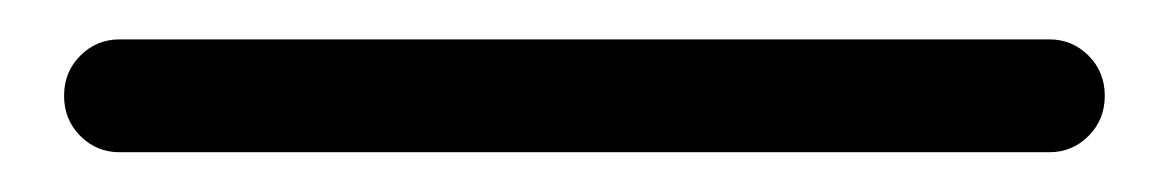

<svg xmlns="http://www.w3.org/2000/svg" viewBox="-20 61 597 98"><path d="M41 138.7Q29.3 138.7 21 130.4Q12.7 122.1 12.7 109.9Q12.7 97.7 21 89.4Q29.3 81.1 41 81.1H515.6Q527.3 81.1 535.6 89.4Q543.9 97.7 543.9 109.9Q543.9 122.1 535.6 130.4Q527.3 138.7 515.6 138.7Z"/></svg>

Font: Gen Jyuu Gothic Normal
Style: Regular
Weight: 300
Designer: [Source Han Sans]
Ryoko NISHIZUKA  (kana & ideographs); Paul D. Hunt (Latin, Greek & Cyrillic); Wenlong ZHANG  (bopomofo
Version: Version 1.002.20150607